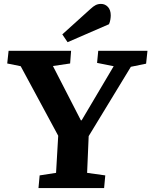

<svg xmlns="http://www.w3.org/2000/svg" viewBox="-20 -963 775 983"><path d="M394 -347H398L562 -624L477 -641L483 -703H735L728 -637L650 -621L434 -266L426 -78L519 -65L513 0H177L183 -65L267 -78L278 -268L86 -624L17 -638L24 -703H344L339 -638L251 -625ZM443 -917Q458 -931 470 -937Q482 -943 497 -943Q518 -943 532.5 -927.5Q547 -912 547 -884Q547 -875 545 -862.5Q543 -850 538 -839L326 -747L299 -787Z"/></svg>

Font: Literata 18pt
Style: Bold Italic
Weight: 700
Italic angle: -2°
Designer: Latin by Veronika Burian and Jose Scaglione. Greek by Irene Vlachou. Cyrillic by Vera Evstafieva
Foundry: TypeTogether
Version: Version 3.103;gftools[0.9.29]